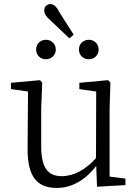

<svg xmlns="http://www.w3.org/2000/svg" viewBox="-20 -912 682 946"><path d="M260 14C335 14 401 -26 454 -94L458 8L598 0V-32L520 -42V-376L524 -505L513 -517L371 -504V-473L454 -461L453 -133C402 -76 344 -44 284 -44C219 -44 183 -82 183 -190V-376L188 -505L177 -517L34 -504V-473L118 -461L116 -184C114 -37 166 14 260 14ZM206 -620C232 -620 255 -639 255 -668C255 -697 232 -716 206 -716C180 -716 158 -697 158 -668C158 -639 180 -620 206 -620ZM418 -620C443 -620 466 -639 466 -668C466 -697 443 -716 418 -716C391 -716 369 -697 369 -668C369 -639 391 -620 418 -620ZM322 -723 343 -741 273 -851C259 -879 245 -892 228 -892C212 -892 198 -880 198 -861C198 -843 209 -829 227 -813Z"/></svg>

Font: Kiri Minchoo Light
Style: Regular
Weight: 300
Designer: Ryoko NISHIZUKA 西塚涼子 (kana & ideographs); Frank Grießhammer (Latin, Greek & Cyrillic);
akenotsuki.com/eyeben/fonts/ (U+
Foundry: Adobe
akenotsuki.com/eyeben/fonts/
Version: Version 4.002;hotconv 1.0.119;makeotfexe 2.5.65604